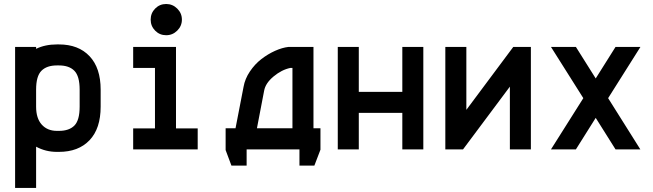

<svg xmlns="http://www.w3.org/2000/svg" viewBox="-20 -729 3189 937"><path d="M156.2 -208.5Q156.2 -151.4 183.8 -120.8Q211.4 -90.3 257.8 -90.3H267.6Q317.4 -90.3 343 -116.2Q368.7 -142.1 368.7 -208.5V-291.5Q368.7 -357.4 343 -383.5Q317.4 -409.7 267.6 -409.7H257.8Q208 -409.7 182.1 -383.5Q156.2 -357.4 156.2 -291.5ZM156.2 188H53.7V-500H156.2V-490.7Q200.2 -512.2 257.8 -512.2H267.6Q362.8 -512.2 417 -454.8Q471.2 -397.5 471.2 -291.5V-208.5Q471.2 -101.6 417 -44.7Q362.8 12.2 267.6 12.2H257.8Q202.6 12.2 156.2 -13.2Z M629.9 -500H838.9V-102.5H944.8V0H629.9V-102.5H736.3V-397.5H629.9ZM791 -709.5Q822.3 -709.5 845 -687Q867.7 -664.6 867.7 -633.3Q867.7 -602.1 845 -579.6Q822.3 -557.1 791 -557.1Q759.3 -557.1 737.3 -579.3Q715.3 -601.6 715.3 -633.3Q715.3 -665 737.3 -687.3Q759.3 -709.5 791 -709.5Z M1168.5 -304.7Q1175.3 -344.2 1199.5 -380.1Q1223.6 -416 1255.6 -440.7Q1287.6 -465.3 1322.5 -481Q1357.4 -496.6 1387.7 -500H1509.8V-103H1543.9V1.5L1514.2 79.1H1441.4V0H1183.6V79.1H1109.4L1081.1 3.4V-103H1129.4ZM1233.9 -103H1407.2V-397.5H1397Q1354.5 -388.7 1314.9 -355.7Q1275.4 -322.8 1269 -286.1Z M1731 0H1628.4V-500H1731V-280.8H1943.4V-500H2045.9V0H1943.4V-178.2H1731Z M2153.3 0V-500H2255.9V-192.9L2484.9 -500H2570.8V0H2468.3V-306.2L2239.7 0Z M2668.9 0 2826.7 -250 2668.9 -500H2790.5L2887.2 -346.2L2983.9 -500H3105.5L2947.8 -250L3105 0H2983.9L2887.2 -153.8L2790.5 0Z"/></svg>

Font: Anka/Coder Condensed
Style: Bold
Weight: 700
Width: 4
Monospace: yes
Version: Version 001.100